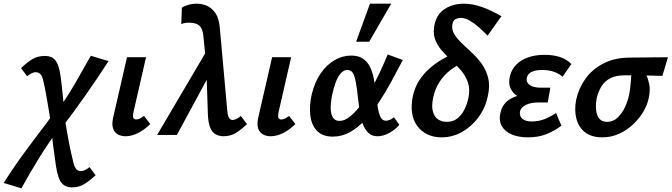

<svg xmlns="http://www.w3.org/2000/svg" viewBox="-91 -731 3638 1040"><path d="M298 284Q264 284 243.5 261Q223 238 212 167Q205 115 197.5 62Q190 9 188 -44Q182 -83 175 -124Q168 -165 161 -206.5Q154 -248 145 -287Q138 -321 127 -330.5Q116 -340 102 -340Q93 -340 80 -334Q67 -328 56 -318L23 -362Q56 -394 85 -411Q114 -428 152 -428Q175 -428 192 -419Q209 -410 220.5 -384.5Q232 -359 238 -311Q241 -288 244 -262.5Q247 -237 249.5 -210.5Q252 -184 254 -159Q256 -134 257 -111Q267 -45 278 17Q289 79 305 143Q313 177 323.5 186.5Q334 196 348 196Q357 196 370 190Q383 184 394 174L427 218Q394 249 365 266.5Q336 284 298 284ZM25 289 -71 260Q-10 164 58 72.5Q126 -19 199 -115L224 -28Q166 51 117.5 130Q69 209 25 289ZM237 -31 211 -120Q267 -195 313 -274.5Q359 -354 401 -429L497 -400Q438 -309 373 -216Q308 -123 237 -31Z M589 7Q565 7 546.5 -3.5Q528 -14 521 -36.5Q514 -59 522 -95L597 -421H700L632 -124Q628 -106 630.5 -95Q633 -84 647 -84Q655 -84 664.5 -88Q674 -92 689 -103L723 -59Q689 -26 655 -9.5Q621 7 589 7Z M1119 7Q1098 7 1079 -2.5Q1060 -12 1048.5 -37.5Q1037 -63 1035 -112L1026 -385L1010 -540Q1006 -578 988.5 -592.5Q971 -607 939 -608Q928 -609 914 -607Q900 -605 891 -600L894 -689Q904 -697 926.5 -704Q949 -711 975 -711Q1003 -711 1030 -699.5Q1057 -688 1076.5 -659Q1096 -630 1100 -577L1140 -132Q1143 -100 1151 -90.5Q1159 -81 1168 -81Q1177 -81 1190 -87Q1203 -93 1213 -103L1247 -59Q1215 -28 1186 -10.5Q1157 7 1119 7ZM760 0 1041 -477 1057 -351 867 0Z M1375 7Q1351 7 1332.5 -3.5Q1314 -14 1307 -36.5Q1300 -59 1308 -95L1383 -421H1486L1418 -124Q1414 -106 1416.5 -95Q1419 -84 1433 -84Q1441 -84 1450.5 -88Q1460 -92 1475 -103L1509 -59Q1475 -26 1441 -9.5Q1407 7 1375 7Z M1712 9Q1655 9 1625 -23.5Q1595 -56 1589.5 -109Q1584 -162 1598 -222Q1614 -287 1646 -333.5Q1678 -380 1721 -405Q1764 -430 1811 -430Q1851 -430 1875.5 -413Q1900 -396 1913.5 -368Q1927 -340 1933.5 -306Q1940 -272 1944 -237Q1949 -195 1954 -158.5Q1959 -122 1969 -99.5Q1979 -77 1999 -77Q2008 -77 2020 -81.5Q2032 -86 2043 -96L2072 -55Q2053 -31 2019.5 -12Q1986 7 1954 7Q1923 7 1904 -11.5Q1885 -30 1874 -60Q1863 -90 1857.5 -126.5Q1852 -163 1848 -200Q1843 -249 1837 -283Q1831 -317 1821 -334.5Q1811 -352 1791 -352Q1771 -352 1755 -334Q1739 -316 1727.5 -285.5Q1716 -255 1708 -216Q1699 -170 1700.5 -139Q1702 -108 1714 -92Q1726 -76 1748 -76Q1775 -76 1804 -99Q1833 -122 1862 -160Q1891 -198 1918 -245.5Q1945 -293 1968 -342.5Q1991 -392 2009 -436L2091 -406Q2062 -351 2030.5 -292.5Q1999 -234 1963.5 -180Q1928 -126 1889 -83.5Q1850 -41 1806 -16Q1762 9 1712 9ZM1838 -505 1913 -711H2028L1909 -505Z M2301 13Q2257 13 2223.5 -3.5Q2190 -20 2168.5 -49.5Q2147 -79 2141 -119.5Q2135 -160 2145 -209Q2156 -259 2180.5 -296.5Q2205 -334 2237 -361.5Q2269 -389 2300.5 -407.5Q2332 -426 2357 -436.5Q2382 -447 2392 -452L2426 -395Q2385 -379 2349.5 -352Q2314 -325 2289.5 -287Q2265 -249 2255 -201Q2246 -157 2253.5 -128Q2261 -99 2281 -85Q2301 -71 2329 -71Q2363 -71 2386.5 -89.5Q2410 -108 2424.5 -137.5Q2439 -167 2446 -199Q2456 -247 2444 -283Q2432 -319 2407 -348.5Q2382 -378 2353 -405Q2324 -432 2299.5 -460.5Q2275 -489 2264 -523.5Q2253 -558 2264 -603Q2278 -659 2322 -685Q2366 -711 2421 -711Q2468 -711 2518.5 -693.5Q2569 -676 2625 -643L2550 -538Q2530 -559 2505.5 -581Q2481 -603 2455 -618.5Q2429 -634 2404 -634Q2390 -634 2377 -627.5Q2364 -621 2360 -602Q2354 -573 2368.5 -548Q2383 -523 2409 -498Q2435 -473 2464.5 -446Q2494 -419 2518.5 -385Q2543 -351 2553.5 -308Q2564 -265 2551 -209Q2537 -144 2499.5 -94Q2462 -44 2410.5 -15.5Q2359 13 2301 13Z M2768 13Q2720 13 2682.5 -2Q2645 -17 2627 -48Q2609 -79 2621 -125Q2635 -181 2692 -204.5Q2749 -228 2827 -228L2822 -182Q2774 -182 2735 -198Q2696 -214 2678 -245.5Q2660 -277 2672 -322Q2681 -356 2705.5 -381Q2730 -406 2769 -420Q2808 -434 2859 -434Q2906 -434 2942.5 -422Q2979 -410 3004 -384L2956 -315Q2943 -329 2914 -340.5Q2885 -352 2845 -352Q2811 -352 2789.5 -342Q2768 -332 2763 -311Q2759 -294 2767.5 -281.5Q2776 -269 2794.5 -262.5Q2813 -256 2840 -256H2890L2876 -176H2826Q2783 -176 2757 -162.5Q2731 -149 2726 -129Q2721 -102 2738.5 -87.5Q2756 -73 2788 -73Q2828 -73 2860.5 -86.5Q2893 -100 2921 -119L2950 -50Q2907 -19 2865 -3Q2823 13 2768 13Z M3171 13Q3113 13 3078 -14.5Q3043 -42 3031 -88.5Q3019 -135 3030 -191Q3043 -252 3079.5 -303.5Q3116 -355 3176 -386.5Q3236 -418 3317 -419L3527 -421L3497 -320Q3439 -322 3391.5 -322.5Q3344 -323 3292 -323Q3246 -323 3215.5 -307.5Q3185 -292 3167.5 -264Q3150 -236 3141 -199Q3131 -143 3144.5 -107Q3158 -71 3198 -71Q3230 -71 3254 -93.5Q3278 -116 3294.5 -151Q3311 -186 3318 -224Q3320 -232 3322 -250.5Q3324 -269 3326 -290Q3328 -311 3329 -329Q3330 -347 3329 -353L3393 -367Q3399 -347 3409.5 -325Q3420 -303 3426 -273.5Q3432 -244 3423 -200Q3416 -164 3394 -126.5Q3372 -89 3338.5 -57.5Q3305 -26 3262.5 -6.5Q3220 13 3171 13Z"/></svg>

Font: Ysabeau Infant
Style: Bold Italic
Weight: 700
Italic angle: -12°
Designer: Christian Thalmann (Catharsis Fonts)
Version: Version 2.001;gftools[0.9.30]; featfreeze: ss01,ss02,lnum